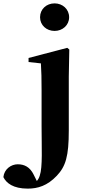

<svg xmlns="http://www.w3.org/2000/svg" viewBox="-145 -845 512 1136"><path d="M178 -662C225 -662 264 -696 264 -743C264 -791 225 -825 178 -825C130 -825 92 -791 92 -743C92 -696 130 -662 178 -662ZM253 -562 24 -502V-478L97 -470C100 -423 101 -378 101 -313V-99C101 27 108 143 90 195C86 208 80 218 73 226L54 188C32 143 -1 127 -40 127C-79 127 -120 155 -125 203C-108 238 -67 271 19 271C79 271 135 254 191 195C244 139 262 79 262 -73V-392L265 -552Z"/></svg>

Font: Noto Serif CJK JP Black
Style: Regular
Weight: 900
Designer: Ryoko NISHIZUKA 西塚涼子 (kana & ideographs); Frank Grießhammer (Latin, Greek & Cyrillic); Wenlong ZHANG 张文龙 (bopomofo); San
Foundry: Adobe Systems Incorporated
Version: Version 1.001;PS 1.001;hotconv 16.6.54;makeotf.lib2.5.65590